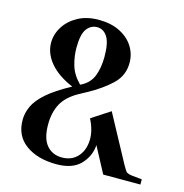

<svg xmlns="http://www.w3.org/2000/svg" viewBox="-104 -786 856 893"><g transform="rotate(15 324.0 -340.0)"><path d="M262 -27Q308 -27 336 -56.5Q364 -86 367 -134Q370 -182 342 -237L431 -295L553 -69Q568 -41 575.5 -36.5Q583 -32 599 -30L648 -25V0H469L403 -124Q399 -69 360.5 -29.5Q322 10 246 10Q155 10 98 -31Q41 -72 41 -149Q41 -182 56 -215Q71 -248 110.5 -283Q150 -318 224 -358Q151 -389 113.5 -434Q76 -479 76 -530Q76 -571 99 -607.5Q122 -644 164 -667Q206 -690 264 -690Q323 -690 365.5 -668.5Q408 -647 430.5 -611.5Q453 -576 453 -533Q453 -472 409 -430Q365 -388 297 -351L262 -332Q206 -301 183.5 -259Q161 -217 161 -159Q161 -92 188.5 -59.5Q216 -27 262 -27ZM196 -537Q196 -497 208 -455Q220 -413 257 -376L265 -380Q303 -400 318 -439Q333 -478 333 -531Q333 -597 314.5 -626Q296 -655 265 -655Q235 -655 215.5 -629Q196 -603 196 -537Z"/></g></svg>

Font: Inria Serif
Style: Bold
Weight: 700
Designer: Black Foundry Team
Foundry: Black Foundry
Version: Version 1.000; ttfautohint (v1.8.3)